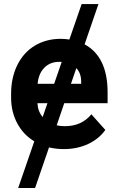

<svg xmlns="http://www.w3.org/2000/svg" viewBox="-20 -731 581 954"><path d="M297.4 9.8Q259.8 9.8 223.6 1.5L154.3 203.1H70.3L150.4 -28.8Q97.2 -60.5 66.7 -116.5Q36.1 -172.4 35.2 -242.2V-265.1Q35.2 -344.7 65.9 -407.5Q96.7 -470.2 153.1 -504.2Q209.5 -538.1 281.7 -538.1Q300.8 -538.1 324.7 -534.7L385.7 -710.9H469.2L400.4 -510.7Q514.6 -448.7 514.6 -272.5V-218.3H299.3L261.7 -108.4Q280.8 -104 302.7 -104Q385.3 -104 434.1 -163.1L503.4 -85.4Q471.7 -40.5 417.5 -15.4Q363.3 9.8 297.4 9.8ZM274.4 -423.8Q229 -423.8 200.2 -394.5Q171.4 -365.2 167 -314.5H249L286.6 -423.3ZM383.3 -325.7Q383.3 -366.7 359.4 -392.6L332.5 -314.5H383.3ZM166 -218.3Q168 -178.2 191.9 -149.4L215.8 -218.3Z"/></svg>

Font: Roboto
Style: Bold
Weight: 700
Designer: Google
Version: Version 2.134; 2016; ttfautohint (v1.6)